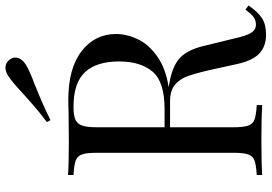

<svg xmlns="http://www.w3.org/2000/svg" viewBox="-165 -811 990 700"><g transform="rotate(-90 330.0 -461.0)"><path d="M660 -50Q637 -16 614 -1Q591 14 553 14Q512 14 485.5 -10Q459 -34 446 -94L424 -194Q412 -246 401.5 -274Q391 -302 370 -319Q349 -336 311 -336H216V-106Q216 -68 222 -51Q228 -34 244.5 -28Q261 -22 297 -20V0Q251 -3 170 -3Q84 -3 42 0V-20Q78 -22 94.5 -28Q111 -34 117 -51Q123 -68 123 -106V-602Q123 -640 117 -657Q111 -674 94.5 -680Q78 -686 42 -688V-708Q84 -705 164 -705L272 -706Q291 -707 315 -707Q431 -707 493.5 -658.5Q556 -610 556 -533Q556 -494 537.5 -454.5Q519 -415 475.5 -383.5Q432 -352 362 -341L374 -339Q440 -328 470 -299Q500 -270 514 -207L539 -105Q549 -59 560 -41Q571 -23 590 -23Q607 -23 618.5 -32Q630 -41 645 -61ZM216 -602V-356H283Q382 -356 419 -400Q456 -444 456 -522Q456 -604 417 -646Q378 -688 290 -688Q259 -688 243.5 -681Q228 -674 222 -656Q216 -638 216 -602ZM433 -936Q452 -936 464 -919Q470 -910 470 -900Q470 -878 443 -861Q422 -848 371 -829Q296 -799 242 -772L235 -785Q276 -816 305.5 -842.5Q335 -869 342 -875Q379 -910 403 -926Q419 -936 433 -936Z"/></g></svg>

Font: Playfair Display SC
Style: Regular
Weight: 400
Designer: Claus Eggers Sørensen
Foundry: Claus Eggers Sørensen
Version: Version 1.200; ttfautohint (v1.6)